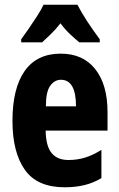

<svg xmlns="http://www.w3.org/2000/svg" viewBox="-20 -786 505 816"><path d="M238 -558Q333 -558 385 -492Q437 -426 437 -310V-231H174Q175 -166 199 -136Q223 -106 271 -106Q308 -106 341 -116Q374 -126 411 -149V-29Q376 -8 337.5 1Q299 10 255 10Q138 10 85.5 -64.5Q33 -139 33 -272Q33 -411 85 -484.5Q137 -558 238 -558ZM239 -447Q212 -447 193.5 -421.5Q175 -396 175 -334H303Q303 -447 239 -447ZM309 -766Q326 -733 350.5 -695.5Q375 -658 404 -619V-606H317Q300 -620 278.5 -640Q257 -660 237 -687Q216 -660 194 -639Q172 -618 159 -606H70V-619Q84 -638 103 -665.5Q122 -693 139.5 -720.5Q157 -748 165 -766Z"/></svg>

Font: Noto Sans Tamil ExtraCondensed ExtraBold
Style: Regular
Weight: 800
Width: 2
Designer: Jelle Bosma - Monotype Design Team
Foundry: Monotype Imaging Inc.
Version: Version 2.004; ttfautohint (v1.8.4.7-5d5b)